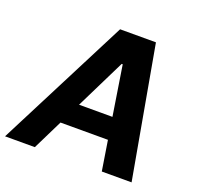

<svg xmlns="http://www.w3.org/2000/svg" viewBox="-149 -862 1023 998"><g transform="rotate(20 363.0 -363.5)"><path d="M143.1 0 224.8 -165.8H487.2L513.5 0H678.3L548.3 -727.3H350.1L-21.7 0ZM283.7 -285.9 419.4 -561.1H425.1L468.4 -285.9Z"/></g></svg>

Font: Magic Ui Pro
Style: Bold Italic
Weight: 700
Italic angle: -9.39999°
Designer: Stefan Endress, Andreas Faust
Version: Version 1.000;FEAKit 1.0